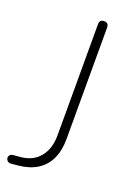

<svg xmlns="http://www.w3.org/2000/svg" viewBox="-150 -768 586 829"><g transform="rotate(20 143.0 -353.0)"><path d="M12 5Q1 6 -5 -0.5Q-11 -7 -11 -15Q-11 -21 -6.5 -26.5Q-2 -32 8 -33L41 -36Q97 -41 128 -79Q159 -117 159 -179V-689Q159 -700 164.5 -705.5Q170 -711 180 -711Q190 -711 195.5 -705.5Q201 -700 201 -689V-177Q201 -124 183 -85.5Q165 -47 130 -25Q95 -3 44 2Z"/></g></svg>

Font: Nunito ExtraLight
Style: Regular
Weight: 200
Designer: Vernon Adams
Foundry: Vernon Adams
Version: Version 3.602;April 4, 2023;FontCreator 14.0.0.2856 64-bit